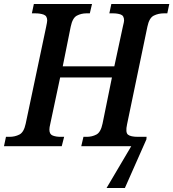

<svg xmlns="http://www.w3.org/2000/svg" viewBox="-36 -734 870 964"><path d="M499 210H591L699 -34L700 -47H657Q620 -47 606.5 -58Q593 -69 602 -110L704 -600Q713 -644 736 -655.5Q759 -667 787 -667H804L814 -714H523L513 -667H531Q554 -667 570.5 -661Q587 -655 587 -631Q587 -625 581 -601L538 -401H279L319 -600Q328 -644 350 -655.5Q372 -667 398 -667H415L426 -714H134L124 -667H141Q166 -667 183.5 -660.5Q201 -654 201 -631Q201 -624 195 -596L93 -113Q84 -70 61.5 -58.5Q39 -47 12 -47H-6L-16 0H274L286 -47H268Q245 -47 228.5 -53.5Q212 -60 212 -83Q212 -94 216 -110L266 -345H526L479 -114Q470 -70 448 -58.5Q426 -47 400 -47H383L372 0H623Z"/></svg>

Font: Noto Serif SemiCondensed Semi
Style: Italic
Weight: 600
Width: 4
Italic angle: -12°
Designer: Monotype Design Team
Foundry: Monotype Imaging Inc.
Version: Version 1.901